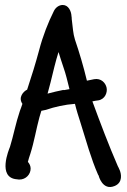

<svg xmlns="http://www.w3.org/2000/svg" viewBox="-20 -672 511 771"><path d="M48 48 56 49H58C84 49 103 28 103 5C103 -5 99 -14 92 -22C94 -31 98 -43 102 -55C117 -102 126 -156 138 -200L146 -227C152 -228 157 -229 165 -231C200 -243 240 -252 281 -255C287 -230 295 -205 303 -180C326 -107 345 -36 374 30L375 31L376 33C376 33 391 95 440 75C475 61 466 24 461 12C458 4 454 -3 453 -5C417 -88 384 -175 351 -265C361 -267 366 -268 375 -269C403 -274 412 -302 408 -320C404 -339 386 -359 358 -354C352 -353 340 -350 329 -348C315 -406 299 -460 281 -513C273 -539 273 -558 268 -596V-600C268 -601 267 -607 267 -608C266 -627 255 -652 232 -652C217 -652 203 -642 196 -627C174 -583 152 -528 137 -470C123 -418 107 -366 89 -312C74 -305 52 -281 70 -255C67 -246 64 -237 60 -227C43 -177 34 -127 20 -82C16 -72 -32 42 48 48ZM183 -341C193 -382 203 -425 215 -463C221 -442 229 -420 235 -401C244 -376 251 -346 259 -314L236 -310L235 -311C215 -307 193 -302 171 -296Z"/></svg>

Font: Stray Cat
Style: BlkCn
Weight: 900
Version: Version 1.0